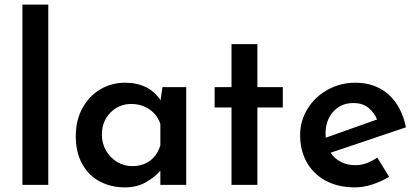

<svg xmlns="http://www.w3.org/2000/svg" viewBox="-20 -800 1810 831"><path d="M189 -780V0H77V-780Z M786 -423V0H674V-61Q651 -34 612 -11.5Q573 11 521 11Q460 11 412 -14.5Q364 -40 336 -90Q308 -140 308 -211Q308 -280 337 -332.5Q366 -385 414.5 -413.5Q463 -442 521 -442Q624 -442 675 -366L683 -423ZM674 -171V-263Q662 -302 627.5 -326Q593 -350 548 -350Q495 -350 458 -312.5Q421 -275 421 -217Q421 -179 439 -148Q457 -117 487 -99Q517 -81 552 -81Q598 -81 629.5 -104.5Q661 -128 674 -171Z M1094 -609V-423H1204V-335H1094V0H982V-335H909V-423H982V-609Z M1613 -118 1664 -35Q1630 -14 1591 -1.5Q1552 11 1516 11Q1443 11 1389.5 -18Q1336 -47 1307.5 -98Q1279 -149 1279 -215Q1279 -277 1311 -329Q1343 -381 1398 -411.5Q1453 -442 1518 -442Q1604 -442 1661 -391.5Q1718 -341 1737 -249L1411 -139Q1428 -113 1456 -99Q1484 -85 1518 -85Q1565 -85 1613 -118ZM1389 -221Q1389 -210 1390 -204L1612 -283Q1599 -314 1574 -334Q1549 -354 1509 -354Q1456 -354 1422.5 -317Q1389 -280 1389 -221Z"/></svg>

Font: Josefin Sans SemiBold
Style: Regular
Weight: 600
Designer: Santiago Orozco
Foundry: Typemade
Version: Version 2.000